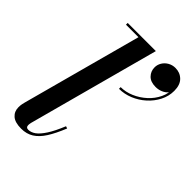

<svg xmlns="http://www.w3.org/2000/svg" viewBox="-224 -861 972 972"><g transform="rotate(45 262.0 -375.0)"><path d="M111 10Q66.5 10 45.5 -8.5Q24.5 -27 24.5 -57Q24.5 -69.5 26.5 -79.8Q28.5 -90 30.5 -97L203.5 -737.5H114V-750H315.5L125.5 -45Q124.5 -41 124 -36.5Q123.5 -32 123.5 -28.5Q123.5 -11.5 140 -11.5Q159.5 -11.5 178.8 -25.2Q198 -39 219 -71.2Q240 -103.5 263 -159.5L275 -155.5Q252 -98.5 228.8 -62Q205.5 -25.5 177.2 -7.8Q149 10 111 10ZM318.5 -483V-495Q353.5 -495 388.8 -510Q424 -525 453 -551.2Q482 -577.5 498.2 -611.8Q514.5 -646 511.5 -684H522.5Q522.5 -664.5 510.5 -650Q498.5 -635.5 480.5 -628Q462.5 -620.5 443 -620.5Q406.5 -620.5 387.8 -640Q369 -659.5 369 -687.5Q369 -706.5 379.2 -723.2Q389.5 -740 407.2 -750Q425 -760 446 -760Q479.5 -760 501.8 -738Q524 -716 524 -673.5Q524 -635 506.2 -600.5Q488.5 -566 459 -539.5Q429.5 -513 393 -498Q356.5 -483 318.5 -483Z"/></g></svg>

Font: Bodoni Moda 18pt SemiBold
Style: Italic
Weight: 600
Italic angle: -13°
Designer: Owen Earl
Foundry: indestructible type
Version: Version 2.005